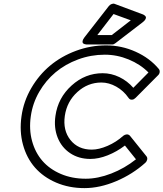

<svg xmlns="http://www.w3.org/2000/svg" viewBox="-20 -974 875 1028"><path d="M95.2 -352.1Q106.4 -432.1 147.5 -502.4Q188.5 -572.8 248.5 -622.8Q308.6 -672.9 386.7 -701.9Q464.8 -731 547.9 -731Q630.9 -731 706.3 -697Q781.7 -663.1 830.1 -605Q835.9 -598.1 835 -588.4Q834 -578.6 827.1 -571.8L706.1 -450.2Q702.1 -446.3 697 -443.1Q691.9 -439.9 683.1 -440.4Q674.3 -440.9 668 -450.2Q641.6 -488.3 602.3 -510.3Q563 -532.2 522.9 -532.2Q450.2 -532.2 394.3 -481.4Q338.4 -430.7 327.1 -354Q315.9 -275.9 357.2 -224.4Q398.4 -172.9 471.2 -172.9Q509.3 -172.9 555.7 -192.9Q602.1 -212.9 640.1 -247.1Q648.9 -253.9 658.7 -254.4Q668.5 -254.9 675.8 -247.1L764.2 -137.2Q770 -129.9 768.1 -119.9Q766.1 -109.9 758.8 -103Q689.9 -41 602.1 -3.9Q514.2 33.2 432.1 33.2Q349.6 33.2 280.8 3.7Q211.9 -25.9 167.2 -76.9Q122.6 -127.9 103 -199.5Q83.5 -271 95.2 -352.1ZM145 -352.1Q134.8 -281.2 151.6 -219.2Q168.5 -157.2 207 -112.8Q245.6 -68.4 305.7 -42.7Q365.7 -17.1 439 -17.1Q503.9 -17.1 575.7 -44.9Q647.5 -72.8 708 -121.1L648.9 -194.8Q605 -161.6 556.4 -142.3Q507.8 -123 463.9 -123Q401.9 -123 355.7 -153.8Q309.6 -184.6 288.6 -237.5Q267.6 -290.5 276.9 -354Q290.5 -450.2 363.3 -516.1Q436 -582 529.8 -582Q575.7 -582 618.9 -561.3Q662.1 -540.5 693.8 -503.9L774.9 -585.9Q731.4 -629.9 669.2 -655.5Q606.9 -681.2 541 -681.2Q466.8 -681.2 398.2 -655.8Q329.6 -630.4 277.3 -586.7Q225.1 -543 189.9 -482.2Q154.8 -421.4 145 -352.1ZM432.1 -773.9 563 -941.9Q568.8 -949.2 577.9 -952.6Q586.9 -956.1 594.2 -953.1L742.2 -897.9Q743.7 -897.5 746.3 -896.5Q749 -895.5 754.2 -891.6Q759.3 -887.7 761 -883.3Q762.7 -878.9 759 -871.3Q755.4 -863.8 744.1 -855L597.2 -742.2Q589.4 -735.8 580.1 -735.8H448.2Q446.3 -735.8 443.4 -735.8Q440.4 -735.8 434.1 -737.5Q427.7 -739.3 424.3 -742.7Q420.9 -746.1 422.1 -754.2Q423.3 -762.2 432.1 -773.9ZM501 -786.1H578.1L680.2 -865.2L587.9 -898.9Z"/></svg>

Font: Trueno Bold Outline
Style: Italic
Weight: 700
Width: 6
Designer: Julieta Ulanovsky
Foundry: Julieta Ulanovsky
Version: Version 3.001b | FøM Fix